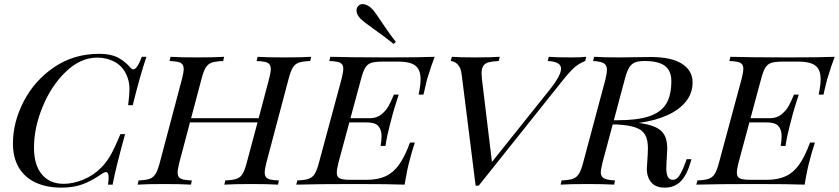

<svg xmlns="http://www.w3.org/2000/svg" viewBox="-20 -878 3989 913"><path d="M41.5 -195.8Q41.5 -296.9 92.8 -396Q144 -495.1 237.5 -558.6Q331.1 -622.1 451.7 -622.1Q506.3 -622.1 539.8 -604.7Q573.2 -587.4 599.6 -557.1Q606.9 -548.3 613.8 -548.3Q632.3 -548.3 654.3 -607.9H676.3Q645 -515.6 611.3 -377.9H589.4Q595.7 -427.2 595.7 -455.1Q595.7 -493.2 579.6 -525.9Q561.5 -564 525.1 -584Q488.8 -604 442.4 -604Q363.3 -604 293.9 -537.8Q224.6 -471.7 183.1 -371.3Q141.6 -271 141.6 -175.8Q141.6 -93.3 179.2 -48.6Q216.8 -3.9 282.7 -3.9Q328.6 -3.9 377.4 -24.4Q426.3 -44.9 462.4 -82Q488.8 -109.4 507.8 -143.6Q526.9 -177.7 552.7 -240.2H574.7Q527.3 -66.9 515.6 0H493.7Q496.6 -21.5 496.6 -34.2Q496.6 -59.6 483.9 -59.6Q476.1 -59.6 463.4 -50.8Q418 -19 374.3 -2.4Q330.6 14.2 273.4 14.2Q200.7 14.2 148.7 -10.3Q96.7 -34.7 69.1 -81.8Q41.5 -128.9 41.5 -195.8Z M1460 -607.9 1455.1 -587.9Q1418.5 -586.4 1400.6 -580.1Q1382.8 -573.7 1372.3 -556.6Q1361.8 -539.6 1352.1 -502L1247.1 -106Q1238.8 -73.7 1238.8 -57.6Q1238.8 -43 1245.4 -35.2Q1252 -27.3 1266.1 -24.2Q1280.3 -21 1306.2 -20L1302.2 0Q1259.8 -2.9 1173.8 -2.9Q1093.8 -2.9 1046.9 0L1051.3 -20Q1087.4 -21.5 1105.2 -27.8Q1123 -34.2 1133.5 -51.3Q1144 -68.4 1153.8 -106L1204.6 -295.9H883.3L833 -106Q824.7 -73.7 824.7 -57.6Q824.7 -43 831.3 -35.2Q837.9 -27.3 852.1 -24.2Q866.2 -21 892.1 -20L888.2 0Q841.3 -2.9 761.2 -2.9Q677.2 -2.9 634.3 0L639.2 -20Q674.3 -21.5 691.9 -27.8Q709.5 -34.2 720 -51.5Q730.5 -68.8 740.2 -106L845.2 -502Q853.5 -533.7 853.5 -549.8Q853.5 -564.9 846.7 -572.8Q839.8 -580.6 825.9 -583.7Q812 -586.9 786.1 -587.9L791 -607.9Q831.1 -605 918 -605Q998.5 -605 1045.9 -607.9L1041 -587.9Q1004.4 -586.4 986.6 -580.1Q968.8 -573.7 958.3 -556.6Q947.8 -539.6 938 -502L888.7 -315.9H1210L1259.3 -502Q1267.6 -533.7 1267.6 -549.8Q1267.6 -564.9 1260.7 -572.8Q1253.9 -580.6 1240 -583.7Q1226.1 -586.9 1200.2 -587.9L1205.1 -607.9Q1249.5 -605 1331.1 -605Q1416.5 -605 1460 -607.9Z M1422.9 0ZM1754.4 -742.2Q1708.5 -774.9 1694.3 -789.1Q1675.3 -808.1 1675.3 -828.1Q1675.3 -839.4 1682.1 -848.1Q1690.4 -858.4 1704.6 -858.4Q1715.8 -858.4 1727.8 -852.3Q1739.7 -846.2 1748 -836.9Q1756.3 -828.6 1765.6 -815.7Q1774.9 -802.7 1781.2 -793.2Q1787.6 -783.7 1791 -778.8Q1830.1 -719.2 1862.3 -679.2L1852.1 -668.9Q1807.6 -705.1 1754.4 -742.2ZM2046.9 -607.9Q2032.2 -571.3 2010.7 -500L2007.8 -488.8Q1997.1 -445.8 1993.7 -428.2H1970.7Q1980 -473.6 1980 -501Q1980 -531.7 1969.2 -550Q1958.5 -568.4 1935.1 -576.7Q1911.6 -585 1873 -585H1799.8Q1763.7 -585 1745.8 -579.3Q1728 -573.7 1717.3 -556.6Q1706.5 -539.6 1696.8 -502L1646.5 -315.9H1739.7Q1771.5 -315.9 1793.7 -334Q1815.9 -352.1 1828.1 -374.5Q1840.3 -397 1853 -428.2H1876Q1850.6 -351.6 1839.8 -306.2L1833.5 -282.2Q1819.8 -230.5 1813 -184.1H1790Q1794.4 -212.4 1794.4 -230Q1794.4 -261.2 1779.1 -278.6Q1763.7 -295.9 1723.6 -295.9H1641.1L1589.8 -106Q1581.5 -73.7 1581.5 -57.6Q1581.5 -43 1588.1 -35.6Q1594.7 -28.3 1608.9 -25.6Q1623 -22.9 1648.9 -22.9H1721.7Q1776.4 -22.9 1813.2 -39.8Q1850.1 -56.6 1877.4 -94.7Q1904.8 -132.8 1929.7 -200.2H1952.6Q1935.5 -147.5 1928.7 -118.2Q1917 -78.6 1903.8 0Q1834 -2.9 1668.9 -2.9Q1483.9 -2.9 1388.7 0L1394 -20Q1430.2 -21.5 1448 -27.8Q1465.8 -34.2 1476.6 -51.3Q1487.3 -68.4 1497.1 -106L1604 -502Q1612.3 -534.2 1612.3 -550.8Q1612.3 -565.4 1605.7 -573Q1599.1 -580.6 1585.2 -583.7Q1571.3 -586.9 1545.9 -587.9L1550.8 -607.9Q1645 -605 1830.1 -605Q1981 -605 2046.9 -607.9Z M2767.6 -607.9 2762.7 -587.9Q2732.9 -576.2 2710.4 -556.2Q2688 -536.1 2651.4 -490.2L2256.3 4.9H2241.7L2175.3 -523.9Q2171.4 -556.6 2156.2 -571.8Q2141.1 -586.9 2123.5 -587.9L2128.4 -607.9Q2167.5 -605 2236.3 -605Q2313.5 -605 2356.4 -607.9L2351.6 -587.9Q2320.8 -586.4 2304 -582Q2287.1 -577.6 2278.6 -565.2Q2270 -552.7 2270 -528.8Q2270 -518.1 2271.5 -503.9L2319.3 -107.9L2591.3 -448.2Q2647.9 -518.6 2647.9 -551.3Q2647.9 -585.4 2584.5 -587.9L2589.4 -607.9Q2618.2 -605 2699.7 -605Q2740.2 -605 2767.6 -607.9Z M3268.1 -121.1 3264.2 -107.9Q3246.6 -45.9 3217 -15.9Q3187.5 14.2 3141.1 14.2Q3095.2 14.2 3074.5 -13.7Q3053.7 -41.5 3056.2 -82L3060.1 -145Q3061 -164.6 3061 -172.9Q3061 -212.9 3048.3 -236.1Q3035.6 -259.3 3003.7 -271.2Q2971.7 -283.2 2911.6 -286.1H2906.2H2893.6L2845.2 -106Q2836.9 -71.8 2836.9 -58.1Q2836.9 -39.1 2851.3 -30.5Q2865.7 -22 2904.3 -20L2900.4 0Q2853.5 -2.9 2776.4 -2.9Q2688.5 -2.9 2646 0L2650.4 -20Q2686.5 -21.5 2704.3 -27.8Q2722.2 -34.2 2732.9 -51.3Q2743.7 -68.4 2753.4 -106L2859.4 -502Q2866.2 -533.7 2866.2 -545.9Q2866.2 -566.9 2852.1 -576.4Q2837.9 -585.9 2800.3 -587.9L2805.2 -607.9Q2845.7 -605 2928.2 -605Q2951.2 -605 3000 -606Q3048.8 -606.9 3074.2 -606.9Q3172.4 -606.9 3222.9 -574.7Q3273.4 -542.5 3273.4 -485.8Q3273.4 -435.5 3242.2 -396Q3210.9 -356.4 3153.6 -330.3Q3096.2 -304.2 3018.1 -293.5L3040 -290Q3079.6 -282.7 3104 -269.8Q3128.4 -256.8 3140.6 -233.6Q3152.8 -210.4 3152.8 -172.9Q3152.8 -163.1 3152.3 -158.2L3149.4 -105Q3148.4 -87.4 3148.4 -79.6Q3148.4 -51.8 3155.5 -37.4Q3162.6 -22.9 3179.7 -22.9Q3197.3 -22.9 3210.7 -43.2Q3224.1 -63.5 3240.2 -106.9L3245.1 -121.1ZM2916 -306.2Q3011.7 -306.2 3067.6 -325.2Q3123.5 -344.2 3147.9 -384.5Q3172.4 -424.8 3172.4 -492.2Q3172.4 -541 3142.1 -564.5Q3111.8 -587.9 3045.4 -587.9Q3015.1 -587.9 2998.3 -580.6Q2981.4 -573.2 2970.9 -555.2Q2960.4 -537.1 2951.2 -502L2898.9 -306.2Z M3949.2 -607.9Q3934.6 -571.3 3913.1 -500L3910.2 -488.8Q3899.4 -445.8 3896 -428.2H3873Q3882.3 -473.6 3882.3 -501Q3882.3 -531.7 3871.6 -550Q3860.8 -568.4 3837.4 -576.7Q3814 -585 3775.4 -585H3702.1Q3666 -585 3648.2 -579.3Q3630.4 -573.7 3619.6 -556.6Q3608.9 -539.6 3599.1 -502L3548.8 -315.9H3642.1Q3673.8 -315.9 3696 -334Q3718.3 -352.1 3730.5 -374.5Q3742.7 -397 3755.4 -428.2H3778.3Q3752.9 -351.6 3742.2 -306.2L3735.8 -282.2Q3722.2 -230.5 3715.3 -184.1H3692.4Q3696.8 -212.4 3696.8 -230Q3696.8 -261.2 3681.4 -278.6Q3666 -295.9 3626 -295.9H3543.5L3492.2 -106Q3483.9 -73.7 3483.9 -57.6Q3483.9 -43 3490.5 -35.6Q3497.1 -28.3 3511.2 -25.6Q3525.4 -22.9 3551.3 -22.9H3624Q3678.7 -22.9 3715.6 -39.8Q3752.4 -56.6 3779.8 -94.7Q3807.1 -132.8 3832 -200.2H3855Q3837.9 -147.5 3831.1 -118.2Q3819.3 -78.6 3806.2 0Q3736.3 -2.9 3571.3 -2.9Q3386.2 -2.9 3291 0L3296.4 -20Q3332.5 -21.5 3350.3 -27.8Q3368.2 -34.2 3378.9 -51.3Q3389.6 -68.4 3399.4 -106L3506.3 -502Q3514.6 -534.2 3514.6 -550.8Q3514.6 -565.4 3508.1 -573Q3501.5 -580.6 3487.5 -583.7Q3473.6 -586.9 3448.2 -587.9L3453.1 -607.9Q3547.4 -605 3732.4 -605Q3883.3 -605 3949.2 -607.9Z"/></svg>

Font: TypoPRO Playfair Display SC
Style: Italic
Weight: 400
Italic angle: -14°
Designer: Claus Eggers Sørensen
Foundry: Claus Eggers Sørensen
Version: Version 1.004;PS 001.004;hotconv 1.0.70;makeotf.lib2.5.58329